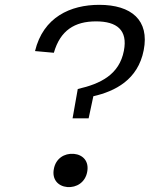

<svg xmlns="http://www.w3.org/2000/svg" viewBox="-20 -762 660 795"><path d="M258.5 12.5C297 15.5 333 -7 341 -50C349.5 -94 324 -121.5 285.5 -125C246.5 -128 211 -106 203 -62.5C194.5 -19.5 220 9 258.5 12.5ZM125 -550.5 203 -543.5C229.5 -636 289 -673.5 377.5 -673.5C464 -673.5 509.5 -637.5 493 -552C474 -453 396.5 -415 302 -393.5L280.5 -272H347L366.5 -363.5C456 -384 551 -431 575 -554C599.5 -678.5 524 -742 391 -742C271.5 -742 159 -691 125 -550.5Z"/></svg>

Font: Monaspace Neon Light
Style: Italic
Weight: 300
Italic angle: -11°
Designer: Riley Cran & the Lettermatic Team
Foundry: Lettermatic
Version: Version 1.200 (Monaspace Neon)